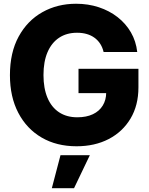

<svg xmlns="http://www.w3.org/2000/svg" viewBox="-20 -758 784 1009"><path d="M382.3 10.7Q277.3 10.7 198.7 -35.2Q120.1 -81.1 76.2 -165Q32.2 -249 32.2 -362.8Q32.2 -481.9 78.1 -565.9Q124 -649.9 202.9 -694.1Q281.7 -738.3 379.9 -738.3Q443.4 -738.3 499 -720Q554.7 -701.7 597.9 -668Q641.1 -634.3 668 -587.9Q694.8 -541.5 701.2 -484.9H524.4Q519 -508.3 507.1 -527.1Q495.1 -545.9 477.3 -559.1Q459.5 -572.3 436.3 -579.1Q413.1 -585.9 384.8 -585.9Q330.1 -585.9 290.5 -559.6Q251 -533.2 229.7 -483.6Q208.5 -434.1 208.5 -363.8Q208.5 -293.9 229.5 -244.1Q250.5 -194.3 290.3 -168Q330.1 -141.6 386.2 -141.6Q434.1 -141.6 468 -157.7Q502 -173.8 520 -203.4Q538.1 -232.9 538.1 -272L574.2 -268.6H392.6V-396.5H707.5V-298.8Q707.5 -204.6 666 -135Q624.5 -65.4 551.3 -27.3Q478 10.7 382.3 10.7ZM252.4 231 297.9 57.6H452.1L369.1 231Z"/></svg>

Font: Inter 24pt ExtraBold
Style: Regular
Weight: 800
Designer: Rasmus Andersson
Foundry: rsms
Version: Version 4.001;git-66647c0bb